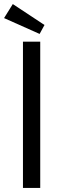

<svg xmlns="http://www.w3.org/2000/svg" viewBox="-23 -925 308 945"><path d="M175 -720V0H90V-720ZM196 -802 172 -758 -3 -836 40 -905Z"/></svg>

Font: Carrois Gothic
Style: Regular
Weight: 400
Designer: Ralph du Carrois
Foundry: Ralph du Carrois
Version: Version 1.001